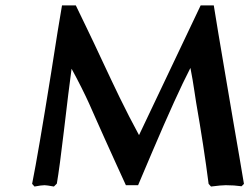

<svg xmlns="http://www.w3.org/2000/svg" viewBox="-20 -681 927 706"><path d="M189 -5.9 178.2 4.9Q151.4 0 144 0Q132.3 0 106.9 4.9L98.1 -4.9Q120.6 -117.2 168 -413.1Q195.8 -592.3 208 -661.1H258.8Q271.5 -635.7 294.4 -587.4Q317.4 -539.1 326.2 -521Q335.9 -500 357.9 -453.4Q379.9 -406.7 390.9 -383.3Q401.9 -359.9 419.9 -322.8Q438 -285.6 455.1 -252.4Q472.2 -219.2 491.2 -184.1Q500.5 -204.6 717.8 -661.1H766.1Q779.8 -575.2 804.9 -428.2Q830.1 -281.2 837.9 -233.9Q845.7 -189.5 860.4 -103.3Q875 -17.1 877 -4.9L868.2 3.9Q841.3 0 810.1 0Q793.9 0 755.9 4.9L747.1 -4.9Q729.5 -142.1 701.2 -304.2Q698.2 -322.3 694.8 -345.9Q691.4 -369.6 688.2 -387.7Q685.1 -405.8 680.2 -431.2Q629.4 -333 540 -123Q530.3 -100.6 511.5 -55.9Q492.7 -11.2 487.8 0H442.9Q436.5 -14.2 408.2 -75.9Q379.9 -137.7 365.2 -170.9Q354 -195.3 336.2 -235.8Q318.4 -276.4 307.6 -300.3Q296.9 -324.2 279.3 -359.4Q261.7 -394.5 243.2 -428.2Q232.4 -349.1 214.8 -198.2Q199.2 -65.4 189 -5.9Z"/></svg>

Font: Linear Smooth
Style: Bold
Weight: 700
Designer: Philipp H. Poll, Flanker
Foundry: Philipp H. Poll, reworked by Flanker
Version: Version 1.061 | FøM Fix